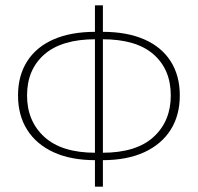

<svg xmlns="http://www.w3.org/2000/svg" viewBox="-20 -692 746 724"><path d="M340 -88Q247 -88 182 -118Q117 -148 82.5 -202.5Q48 -257 48 -332Q48 -407 82.5 -461Q117 -515 182 -543.5Q247 -572 340 -572H366Q459 -572 524 -543.5Q589 -515 623.5 -461Q658 -407 658 -332Q658 -257 623.5 -202.5Q589 -148 524 -118Q459 -88 366 -88ZM340 -116H366Q494 -116 559 -175.5Q624 -235 624 -332Q624 -430 559 -487Q494 -544 366 -544H340Q213 -544 147.5 -487Q82 -430 82 -332Q82 -235 147.5 -175.5Q213 -116 340 -116ZM338 12V-672H368V12Z"/></svg>

Font: Source Sans 3
Style: Regular
Weight: 200
Designer: Paul D. Hunt
Foundry: Adobe
Version: Version 3.046;hotconv 1.0.118;makeotfexe 2.5.65603